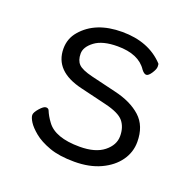

<svg xmlns="http://www.w3.org/2000/svg" viewBox="-96 -584 703 699"><g transform="rotate(20 255.0 -234.0)"><path d="M195 -242Q83 -268 83 -356Q83 -395 108 -424Q161 -486 264 -486Q367 -486 426 -423Q428 -421 428 -411Q428 -401 417.5 -385Q407 -369 398.5 -369Q390 -369 380 -382Q348 -431 266 -431Q208 -431 178 -408.5Q148 -386 148 -360Q148 -334 161.5 -320Q175 -306 216 -296L312 -273Q377 -258 414.5 -224Q452 -190 452 -128Q452 -88 428.5 -55Q405 -22 362 -2Q319 18 260.5 18Q202 18 163.5 4Q125 -10 102 -29Q79 -48 69 -64Q59 -80 59 -90Q59 -100 73.5 -116.5Q88 -133 97 -133Q106 -133 109 -126Q117 -106 132 -86Q165 -40 260 -40Q321 -40 353.5 -66Q386 -92 386 -126.5Q386 -161 368 -183Q350 -205 295 -218Z"/></g></svg>

Font: LXGW WenKai
Style: Regular
Weight: 400
Designer: LXGW / Fontworks Inc.
Foundry: LXGW / Fontworks Inc.
Version: Version 1.520; June 14, 2025